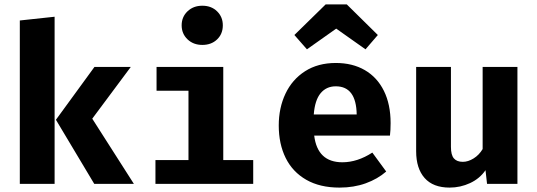

<svg xmlns="http://www.w3.org/2000/svg" viewBox="-20 -835 2440 872"><path d="M228 0H70V-742L228 -759ZM399 -296 588 0H408L234 -291L409 -531H574Z M992 -720Q992 -681 966 -656Q940 -631 899 -631Q858 -631 831.5 -656.5Q805 -682 805 -720Q805 -758 831.5 -783.5Q858 -809 899 -809Q940 -809 966 -783.5Q992 -758 992 -720ZM994 -108H1130V0H686V-108H836V-423H691V-531H994Z M1535 -98Q1603 -98 1671 -142L1734 -56Q1695 -22 1641 -2.5Q1587 17 1522 17Q1433 17 1371 -18.5Q1309 -54 1277.5 -117.5Q1246 -181 1246 -265Q1246 -345 1276.5 -409.5Q1307 -474 1365.5 -511.5Q1424 -549 1505 -549Q1581 -549 1637 -516.5Q1693 -484 1723.5 -422.5Q1754 -361 1754 -276Q1754 -243 1751 -219H1407Q1422 -98 1535 -98ZM1405 -315H1600Q1598 -443 1505 -443Q1462 -443 1436 -411.5Q1410 -380 1405 -315ZM1317 -676 1459 -815H1555L1696 -676L1640 -611L1507 -705L1374 -611Z M2028 -168Q2028 -131 2041.5 -115.5Q2055 -100 2082 -100Q2106 -100 2131 -115.5Q2156 -131 2172 -158V-531H2330V0H2192L2185 -62Q2159 -24 2115 -3.5Q2071 17 2022 17Q1947 17 1908.5 -26.5Q1870 -70 1870 -148V-531H2028Z"/></svg>

Font: Fira Mono
Style: Bold
Weight: 700
Monospace: yes
Designer: Carrois Corporate & Edenspiekermann AG
Foundry: Carrois Corporate GbR & Edenspiekermann AG
Version: Version 3.206